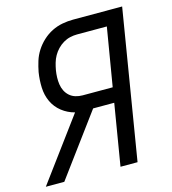

<svg xmlns="http://www.w3.org/2000/svg" viewBox="-109 -825 819 914"><g transform="rotate(-15 300.0 -367.5)"><path d="M4 0 230 -306Q195 -315 167 -337Q139 -359 124 -391Q109 -423 107.5 -460.5Q106 -498 112 -536Q117 -562 125 -588Q133 -614 148 -637.5Q163 -661 184 -680.5Q205 -700 230 -712.5Q255 -725 282 -730Q309 -735 335 -735H577L456 0H372L422 -302H318L95 0ZM434 -375 482 -662H335Q318 -662 300.5 -658Q283 -654 267 -644.5Q251 -635 238 -621.5Q225 -608 216 -592Q207 -576 202 -558.5Q197 -541 194 -524Q191 -506 190.5 -488.5Q190 -471 192.5 -454Q195 -437 202.5 -422Q210 -407 222.5 -396Q235 -385 251.5 -380Q268 -375 286 -375Z"/></g></svg>

Font: Iosevka SS04 Extended Oblique
Style: Regular
Weight: 400
Width: 7
Italic angle: -9°
Monospace: yes
Designer: Belleve Invis
Foundry: Belleve Invis
Version: Version 19.0.0; ttfautohint (v1.8.4)